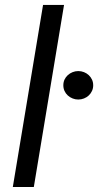

<svg xmlns="http://www.w3.org/2000/svg" viewBox="-20 -747 392 767"><path d="M152 -727.3H235.8L115.1 0H31.2ZM233 -406.2Q233 -418.7 237.7 -429Q242.5 -439.3 250.9 -446.9Q259.2 -454.5 270.1 -458.8Q280.9 -463.1 292.6 -463.1Q304.7 -463.1 315.5 -458.8Q326.3 -454.5 334.5 -446.9Q342.7 -439.3 347.5 -429Q352.3 -418.7 352.3 -406.2Q352.3 -394.2 347.5 -383.7Q342.7 -373.2 334.5 -365.6Q326.3 -358 315.5 -353.7Q304.7 -349.4 292.6 -349.4Q280.9 -349.4 270.1 -353.7Q259.2 -358 250.9 -365.6Q242.5 -373.2 237.7 -383.7Q233 -394.2 233 -406.2Z"/></svg>

Font: Inter P
Style: Italic
Weight: 400
Italic angle: -9.40001°
Designer: Rasmus Andersson
Foundry: rsms
Version: Version 3.018;git-588b23468